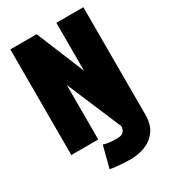

<svg xmlns="http://www.w3.org/2000/svg" viewBox="-213 -805 977 1102"><g transform="rotate(-30 275.0 -254.0)"><path d="M319 192Q296 192 269.5 190.2Q243 188.5 220.5 185.8Q198 183 187 180L224 38Q235 43 260 46.2Q285 49.5 312 49.5Q345 49.5 357 34.8Q369 20 369 0L216 -361V0H37.5V-700H212L342.5 -382V-700H521.5V12.5Q521.5 76 493.2 115.8Q465 155.5 419 173.8Q373 192 319 192Z"/></g></svg>

Font: Trispace SemiCondensed ExtraBold
Style: Regular
Weight: 800
Width: 4
Designer: Tyler Finck
Foundry: Etcetera Type Company
Version: Version 1.210; ttfautohint (v1.8.3)